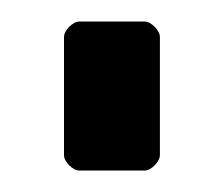

<svg xmlns="http://www.w3.org/2000/svg" viewBox="-20 -572 210 180"><path d="M40 -537.1Q40 -542 44.9 -546.9Q49.8 -551.8 54.7 -551.8Q70.3 -551.8 85 -551.8Q99.6 -551.8 115.2 -551.8Q120.1 -551.8 125 -546.9Q129.9 -542 129.9 -537.1Q129.9 -509.8 129.9 -482.4Q129.9 -455.1 129.9 -426.8Q129.9 -421.9 125 -417Q120.1 -412.1 115.2 -412.1Q99.6 -412.1 85 -412.1Q70.3 -412.1 54.7 -412.1Q49.8 -412.1 44.9 -417Q40 -421.9 40 -426.8Q40 -455.1 40 -482.4Q40 -509.8 40 -537.1Z"/></svg>

Font: pil love
Style: regular
Weight: 400
Designer: pierpaolo belleggia, riccardo antolini, manuela ilari
Foundry: pil communication
Version: Version 1.2